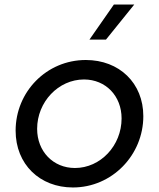

<svg xmlns="http://www.w3.org/2000/svg" viewBox="-20 -816 702 848"><path d="M375 -641H448L573 -796H483ZM302 12C475 12 613 -131 613 -303C613 -449 507 -551 359 -551C185 -551 49 -410 49 -239C49 -90 156 12 302 12ZM311 -74C215 -74 144 -147 144 -247C144 -366 238 -465 351 -465C447 -465 517 -392 517 -293C517 -173 424 -74 311 -74Z"/></svg>

Font: Plus Jakarta Text
Style: Italic
Weight: 400
Italic angle: -12°
Designer: Gumpita Rahayu
Foundry: Tokotype Studio
Version: Version 1.000;hotconv 1.0.109;makeotfexe 2.5.65596